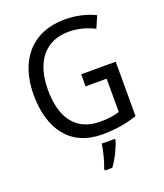

<svg xmlns="http://www.w3.org/2000/svg" viewBox="-167 -834 996 1165"><g transform="rotate(-20 330.5 -251.5)"><path d="M371 -377V-299H507V-84C474 -74 436 -67 383 -67C216 -67 149 -188 149 -357C149 -539 236 -646 388 -646C447 -646 504 -629 552 -605L585 -681C529 -708 463 -724 390 -724C175 -724 57 -577 57 -358C57 -137 162 10 367 10C454 10 524 -2 594 -26V-377ZM430 70V61H344C340 103 320 175 306 209V221H354C386 179 419 111 430 70Z"/></g></svg>

Font: Noto Sans Lao Looped SemiCondensed
Style: Regular
Weight: 400
Width: 4
Designer: Mark Frömberg, Ben Mitchell
Foundry: The Fontpad Ltd
Version: Version 1.002